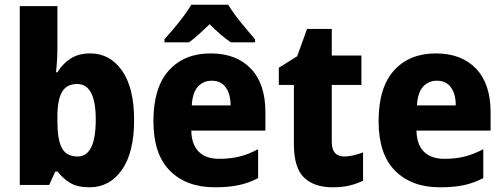

<svg xmlns="http://www.w3.org/2000/svg" viewBox="-20 -786 2144 816"><path d="M224 -583Q224 -558 222.5 -531.5Q221 -505 218 -479H224Q246 -515 280 -537Q314 -559 364 -559Q447 -559 498.5 -486Q550 -413 550 -276Q550 -138 498 -64Q446 10 360 10Q309 10 278.5 -8.5Q248 -27 224 -57H215L189 0H64V-760H224ZM308 -429Q263 -429 243.5 -395Q224 -361 224 -292V-268Q224 -193 243 -157Q262 -121 310 -121Q387 -121 387 -278Q387 -429 308 -429Z M875 -559Q984 -559 1046 -494.5Q1108 -430 1108 -309V-231H793Q794 -173 824 -142Q854 -111 912 -111Q958 -111 997 -120.5Q1036 -130 1077 -152V-29Q1039 -9 996 0.5Q953 10 893 10Q772 10 702 -60.5Q632 -131 632 -271Q632 -414 697.5 -486.5Q763 -559 875 -559ZM880 -443Q844 -443 821 -417.5Q798 -392 795 -338H960Q960 -386 939.5 -414.5Q919 -443 880 -443ZM950 -766Q970 -732 1003.5 -691Q1037 -650 1064 -619V-606H961Q939 -621 917 -640Q895 -659 871 -683Q846 -659 825 -640Q804 -621 783 -606H679V-619Q696 -638 718 -664Q740 -690 760.5 -717.5Q781 -745 793 -766Z M1443 -121Q1463 -121 1483 -126Q1503 -131 1523 -138V-18Q1496 -5 1465.5 2.5Q1435 10 1393 10Q1316 10 1272.5 -31Q1229 -72 1229 -175V-425H1165V-498L1243 -547L1285 -663H1390V-550H1516V-425H1390V-183Q1390 -121 1443 -121Z M1832 -559Q1941 -559 2003 -494.5Q2065 -430 2065 -309V-231H1750Q1751 -173 1781 -142Q1811 -111 1869 -111Q1915 -111 1954 -120.5Q1993 -130 2034 -152V-29Q1996 -9 1953 0.5Q1910 10 1850 10Q1729 10 1659 -60.5Q1589 -131 1589 -271Q1589 -414 1654.5 -486.5Q1720 -559 1832 -559ZM1837 -443Q1801 -443 1778 -417.5Q1755 -392 1752 -338H1917Q1917 -386 1896.5 -414.5Q1876 -443 1837 -443Z"/></svg>

Font: Noto Sans Lao UI SemCond ExtBd
Style: Regular
Weight: 800
Width: 4
Designer: Monotype Design Team
Foundry: Monotype Imaging Inc.
Version: Version 2.000; ttfautohint (v1.8.4.7-5d5b)